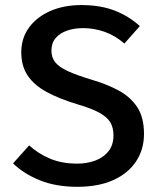

<svg xmlns="http://www.w3.org/2000/svg" viewBox="-20 -724 640 758"><path d="M548.5 -195Q548.5 -134 517.2 -86.8Q486 -39.5 427.2 -13Q368.5 13.5 285.5 13.5Q201.5 13.5 138.2 -11.8Q75 -37 31.5 -79L95 -150Q132 -116.5 178.5 -97.2Q225 -78 285 -78Q324 -78 356.5 -90.2Q389 -102.5 408.5 -127.2Q428 -152 428 -189.5Q428 -220 415.5 -241Q403 -262 372.2 -279Q341.5 -296 286.5 -312Q213.5 -334 164 -361Q114.5 -388 89.2 -425.8Q64 -463.5 64 -517.5Q64 -573.5 94.8 -615.5Q125.5 -657.5 179.2 -680.8Q233 -704 301 -704Q376 -704 432 -682.5Q488 -661 532 -621L471 -552Q434.5 -584 392.8 -598.5Q351 -613 308 -613Q273 -613 244.5 -603Q216 -593 199.5 -573.5Q183 -554 183 -524Q183 -497.5 197.8 -478.5Q212.5 -459.5 247.8 -443.2Q283 -427 344.5 -408.5Q402.5 -391.5 448.8 -366.5Q495 -341.5 521.8 -301Q548.5 -260.5 548.5 -195Z"/></svg>

Font: Fira Code Light Medium
Style: Regular
Weight: 500
Monospace: yes
Version: Version 5.002